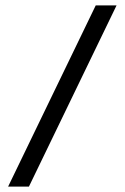

<svg xmlns="http://www.w3.org/2000/svg" viewBox="-20 -680 461 710"><path d="M411 -660 87 10H10L334 -660Z"/></svg>

Font: Play
Style: Regular
Weight: 400
Designer: Jonas Hecksher
Foundry: Jonas Hecksher, Playtypeª, e-types AS
Version: Version 1.002